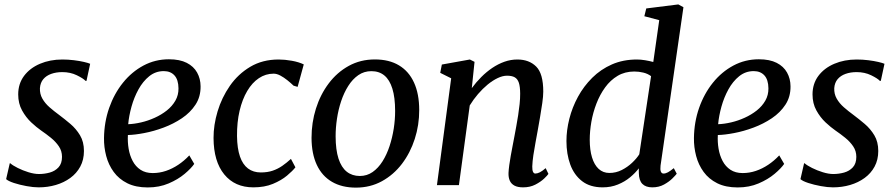

<svg xmlns="http://www.w3.org/2000/svg" viewBox="-20 -837 4049 868"><path d="M371 -471.4H366.7Q356.7 -482.4 327.4 -496.7Q298.1 -511 261.6 -511Q233.8 -511 211.5 -503Q189.3 -495.1 175.8 -479.2Q162.3 -463.2 160.5 -438.6Q159.4 -412.7 171.4 -391.4Q183.4 -370.1 203.8 -352.2Q224.2 -334.3 247.5 -317.3Q272.3 -298.7 298.2 -276.8Q324.1 -254.8 341.8 -225.3Q359.5 -195.8 359.5 -154.4Q359.5 -114.6 342.9 -83.9Q326.4 -53.3 297.8 -32.5Q269.1 -11.6 232.4 -0.8Q195.6 10 154.6 10Q130.6 10 99.7 4.3Q68.8 -1.4 43 -9.8Q17.2 -18.3 7.7 -27.2L24.2 -98.9H26.4Q37.8 -88.9 60.4 -77.6Q83 -66.3 108.9 -58.3Q134.8 -50.3 156.3 -50.3Q181.1 -50.3 205 -56.9Q228.9 -63.6 244.6 -80.6Q260.3 -97.7 260.3 -128Q260.3 -154.4 246.1 -175.4Q231.9 -196.4 210.2 -214Q188.5 -231.6 165.6 -247.2Q145.5 -261.1 121.3 -283.6Q97.2 -306.2 79.8 -337.7Q62.3 -369.2 62.3 -410.1Q62.3 -458.5 88.8 -494Q115.4 -529.4 160.8 -548.7Q206.1 -568 262 -568Q288.3 -568 314 -564.8Q339.8 -561.6 359.5 -557Q379.3 -552.4 387.6 -548.6Z M858.1 -96Q844.4 -76 814.6 -50.9Q784.9 -25.9 742.5 -7.8Q700.1 10.4 648 10.4Q593.7 10.4 555.5 -8.6Q517.4 -27.6 494 -59.8Q470.5 -92.1 460.1 -131.9Q449.6 -171.7 450.2 -212.9Q451.1 -285.2 473.6 -349.4Q496.2 -413.7 535.9 -463Q575.5 -512.3 628.6 -540.7Q681.6 -569 743.7 -569Q792.7 -569 824.2 -552.9Q855.7 -536.9 871.1 -509Q886.6 -481.2 886.8 -446.7Q887.3 -399.6 863.9 -363.9Q840.5 -328.1 802.3 -302.4Q764.1 -276.8 719.6 -260.2Q675.1 -243.6 632.3 -235.5Q589.5 -227.3 558.2 -226.6Q556.4 -195.2 561.5 -164.7Q566.6 -134.2 579.8 -109.2Q592.9 -84.2 615.4 -69.4Q637.8 -54.6 670.6 -54.6Q701.1 -54.6 730.1 -64.4Q759.2 -74.2 786 -92.1Q812.8 -110 835.8 -134.5ZM720.4 -515.5Q683.4 -515.5 654.8 -492.5Q626.2 -469.5 606.1 -433Q586 -396.5 574.5 -354.9Q562.9 -313.2 559.6 -275.5Q587.3 -276.5 618.5 -283.8Q649.8 -291.1 679.7 -304.7Q709.6 -318.2 734.1 -337.5Q758.5 -356.9 772.9 -382Q787.3 -407.2 786.9 -437.6Q786.5 -476.5 768.8 -496Q751.1 -515.5 720.4 -515.5Z M1125.4 10Q1041.6 10 993.7 -48.7Q945.8 -107.4 945.4 -213.1Q945.1 -271.5 963.7 -333.6Q982.3 -395.6 1019.2 -448.9Q1056.2 -502.2 1111.5 -535.1Q1166.8 -568 1239.8 -568Q1267.3 -568 1299.4 -562.3Q1331.4 -556.5 1353.3 -545.8L1325.5 -444.3L1307.1 -449.7Q1294.7 -461.8 1279 -474.4Q1263.3 -487 1247.3 -495.5Q1231.3 -504 1217.1 -504Q1180.9 -504 1150.4 -483.6Q1119.9 -463.3 1097.7 -425.7Q1075.4 -388.1 1063.2 -336.4Q1051 -284.7 1051.5 -222.2Q1052.2 -166 1064.8 -129.5Q1077.4 -93.1 1101.3 -75.2Q1125.1 -57.4 1159.1 -57.4Q1189.5 -57.4 1212.9 -65.4Q1236.2 -73.4 1256.1 -87.2Q1275.9 -101 1295.3 -118.7L1315.5 -80.6Q1303.2 -64.6 1277.6 -43.1Q1252 -21.7 1213.9 -5.8Q1175.9 10 1125.4 10Z M1674.7 -568.3Q1739.3 -568.3 1783.8 -541.5Q1828.4 -514.8 1851.7 -463.7Q1875.1 -412.7 1875.2 -339.7Q1875.4 -271.9 1855.1 -209Q1834.9 -146.1 1797.2 -96.4Q1759.4 -46.8 1706.6 -17.8Q1653.8 11.2 1589 11.2Q1525.7 11.2 1480.8 -15Q1435.8 -41.2 1412.3 -91.5Q1388.7 -141.8 1388.4 -213.4Q1388.3 -282.4 1408.3 -346.1Q1428.4 -409.8 1466.1 -459.9Q1503.7 -509.9 1556.6 -539.1Q1609.6 -568.3 1674.7 -568.3ZM1658.9 -515.3Q1625.8 -515.3 1599.8 -497.2Q1573.8 -479.1 1554.5 -448.6Q1535.1 -418.1 1522.3 -379.7Q1509.5 -341.3 1503.4 -300.2Q1497.2 -259.1 1497.3 -220.4Q1497.5 -159.5 1510.3 -119.9Q1523.2 -80.2 1547.6 -60.8Q1572.1 -41.4 1606.7 -41.4Q1639 -41.4 1664.7 -59.4Q1690.3 -77.4 1709.5 -107.9Q1728.6 -138.4 1741.2 -176.7Q1753.7 -214.9 1760.1 -255.9Q1766.4 -296.9 1766.3 -335.6Q1766.2 -396.6 1753.8 -436.3Q1741.5 -476 1717.9 -495.6Q1694.2 -515.3 1658.9 -515.3Z M2112.9 -438.6Q2132.2 -465.1 2155.7 -488.6Q2179.1 -512.1 2205.6 -530Q2232.2 -547.9 2260.7 -558Q2289.2 -568 2318.9 -568Q2372 -568 2404 -536.1Q2436 -504.3 2436 -422.8Q2436 -401.6 2431.5 -370.6Q2427.1 -339.6 2421.4 -306.8Q2415.8 -274 2410.9 -247Q2406.5 -222 2401 -193Q2395.5 -164.1 2391.3 -135.8Q2387.1 -107.5 2386.3 -84.8Q2386 -67.9 2389.7 -60.1Q2393.4 -52.4 2399.9 -52.4Q2409.4 -52.4 2420.5 -58Q2431.6 -63.6 2446.9 -76.8L2459.3 -50.9Q2455.7 -44.8 2440.2 -29.9Q2424.7 -15.1 2400.4 -2.5Q2376.2 10 2344.8 10Q2320.4 10 2305.7 2.1Q2291 -5.9 2284.6 -20.4Q2278.2 -35 2278.9 -55.3Q2279.6 -70.5 2282.3 -90.5Q2284.9 -110.4 2289 -132.7Q2293.1 -155.1 2297.4 -177.7Q2301.8 -200.3 2305.6 -220.6Q2309.5 -241.7 2314 -266Q2318.6 -290.3 2322.5 -316Q2326.5 -341.7 2329.1 -366.6Q2331.7 -391.6 2331.6 -413.8Q2331.4 -445.6 2325.6 -463Q2319.7 -480.4 2306.9 -487.6Q2294 -494.8 2272.3 -494.8Q2252.5 -494.8 2229.9 -484Q2207.3 -473.3 2184.6 -454.7Q2161.9 -436 2141 -411.7Q2120.1 -387.3 2103.6 -360.3L2054.7 0H1955.3L2019.7 -483L1970.2 -507.7L1977.5 -545.2L2104.2 -568L2125.3 -557.4Z M2966.2 -88.2Q2964.1 -70.2 2967.6 -61.3Q2971.2 -52.4 2979.7 -52.4Q2989.1 -52.4 2999.9 -58.2Q3010.6 -64.1 3026.1 -76.8L3039.4 -51.6Q3034.8 -45.3 3019.9 -30.4Q3005.1 -15.6 2982 -2.8Q2958.9 10 2929 10Q2899.5 10 2884.1 -5.5Q2868.7 -21.1 2868.1 -54.3L2867.8 -75.9Q2852.6 -55.5 2828.7 -35.6Q2804.9 -15.7 2773.5 -2.9Q2742.2 10 2704.4 10Q2647.8 10 2611.5 -18Q2575.3 -46 2558 -93.4Q2540.8 -140.7 2540.8 -199.2Q2540.8 -248.2 2553.9 -300.1Q2567 -351.9 2593 -399.6Q2619 -447.3 2657.4 -485.4Q2695.8 -523.6 2746.4 -545.8Q2797.1 -568 2859.6 -568Q2876.8 -568 2896.4 -564.7Q2916.1 -561.4 2933.4 -556.8L2960.3 -745.8L2893 -763.6L2901.6 -798.8L3046.6 -817L3069.7 -804.4ZM2923.4 -492.7Q2908 -504.2 2887.9 -508.9Q2867.8 -513.7 2847.6 -513.7Q2805.2 -513.7 2772.3 -494.2Q2739.5 -474.7 2715.7 -441.9Q2691.9 -409.1 2676.4 -368.8Q2660.8 -328.4 2653.4 -286Q2646.1 -243.5 2646.1 -205.2Q2646.1 -159.2 2656.4 -125.4Q2666.7 -91.6 2686.6 -73.3Q2706.5 -55.1 2734.9 -55.1Q2764.7 -55.1 2790.9 -68.4Q2817.1 -81.7 2837.7 -101.2Q2858.3 -120.7 2870.1 -139.4Z M3525.1 -96Q3511.4 -76 3481.6 -50.9Q3451.9 -25.9 3409.5 -7.8Q3367.1 10.4 3315 10.4Q3260.7 10.4 3222.5 -8.6Q3184.4 -27.6 3161 -59.8Q3137.5 -92.1 3127.1 -131.9Q3116.6 -171.7 3117.2 -212.9Q3118.1 -285.2 3140.6 -349.4Q3163.2 -413.7 3202.9 -463Q3242.5 -512.3 3295.6 -540.7Q3348.6 -569 3410.7 -569Q3459.7 -569 3491.2 -552.9Q3522.7 -536.9 3538.1 -509Q3553.6 -481.2 3553.8 -446.7Q3554.3 -399.6 3530.9 -363.9Q3507.5 -328.1 3469.3 -302.4Q3431.1 -276.8 3386.6 -260.2Q3342.1 -243.6 3299.3 -235.5Q3256.5 -227.3 3225.2 -226.6Q3223.4 -195.2 3228.5 -164.7Q3233.6 -134.2 3246.8 -109.2Q3259.9 -84.2 3282.4 -69.4Q3304.8 -54.6 3337.6 -54.6Q3368.1 -54.6 3397.1 -64.4Q3426.2 -74.2 3453 -92.1Q3479.8 -110 3502.8 -134.5ZM3387.4 -515.5Q3350.4 -515.5 3321.8 -492.5Q3293.2 -469.5 3273.1 -433Q3253 -396.5 3241.5 -354.9Q3229.9 -313.2 3226.6 -275.5Q3254.3 -276.5 3285.5 -283.8Q3316.8 -291.1 3346.7 -304.7Q3376.6 -318.2 3401.1 -337.5Q3425.5 -356.9 3439.9 -382Q3454.3 -407.2 3453.9 -437.6Q3453.5 -476.5 3435.8 -496Q3418.1 -515.5 3387.4 -515.5Z M3962 -471.4H3957.7Q3947.7 -482.4 3918.4 -496.7Q3889.1 -511 3852.6 -511Q3824.8 -511 3802.5 -503Q3780.3 -495.1 3766.8 -479.2Q3753.3 -463.2 3751.5 -438.6Q3750.4 -412.7 3762.4 -391.4Q3774.4 -370.1 3794.8 -352.2Q3815.2 -334.3 3838.5 -317.3Q3863.3 -298.7 3889.2 -276.8Q3915.1 -254.8 3932.8 -225.3Q3950.5 -195.8 3950.5 -154.4Q3950.5 -114.6 3933.9 -83.9Q3917.4 -53.3 3888.8 -32.5Q3860.1 -11.6 3823.4 -0.8Q3786.6 10 3745.6 10Q3721.6 10 3690.7 4.3Q3659.8 -1.4 3634 -9.8Q3608.2 -18.3 3598.7 -27.2L3615.2 -98.9H3617.4Q3628.8 -88.9 3651.4 -77.6Q3674 -66.3 3699.9 -58.3Q3725.8 -50.3 3747.3 -50.3Q3772.1 -50.3 3796 -56.9Q3819.9 -63.6 3835.6 -80.6Q3851.3 -97.7 3851.3 -128Q3851.3 -154.4 3837.1 -175.4Q3822.9 -196.4 3801.2 -214Q3779.5 -231.6 3756.6 -247.2Q3736.5 -261.1 3712.3 -283.6Q3688.2 -306.2 3670.8 -337.7Q3653.3 -369.2 3653.3 -410.1Q3653.3 -458.5 3679.8 -494Q3706.4 -529.4 3751.8 -548.7Q3797.1 -568 3853 -568Q3879.3 -568 3905 -564.8Q3930.8 -561.6 3950.5 -557Q3970.3 -552.4 3978.6 -548.6Z"/></svg>

Font: Merriweather Light
Style: Italic
Weight: 300
Italic angle: -7.8°
Designer: Eben Sorkin
Foundry: Eben Sorkin
Version: Version 2.101